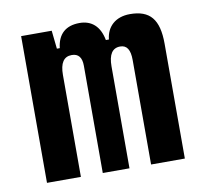

<svg xmlns="http://www.w3.org/2000/svg" viewBox="-64 -597 715 667"><g transform="rotate(-10 293.0 -263.5)"><path d="M417 0H536.1V-405.3C536.1 -491.2 505.4 -527.3 435.1 -527.3C383.3 -527.3 352.5 -497.1 348.1 -453.1H337.4C328.1 -502.9 299.3 -527.3 257.3 -527.3C208.5 -527.3 180.2 -502 174.8 -453.1H164.6L157.7 -517.6H49.8V0H169.4V-359.4C169.4 -401.4 183.1 -422.4 211.4 -422.4C234.9 -422.4 246.6 -407.7 246.6 -378.4V0H340.8V-359.4C340.8 -401.4 354.5 -422.4 382.3 -422.4C405.8 -422.4 417 -404.8 417 -368.7Z"/></g></svg>

Font: Cascadia Code PL SemiBold
Style: Regular
Weight: 600
Monospace: yes
Designer: Aaron Bell
Foundry: Saja Typeworks
Version: Version 2404.023